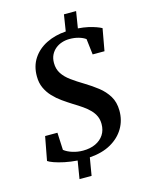

<svg xmlns="http://www.w3.org/2000/svg" viewBox="-140 -939 885 1144"><g transform="rotate(-15 302.5 -367.0)"><path d="M204.5 119.5 222.5 9.5Q180.5 6.5 143.8 -1.2Q107 -9 81.2 -18.2Q55.5 -27.5 45.5 -35L73 -181.5H149L154 -74.5Q174 -58.5 205 -48.8Q236 -39 269.5 -39Q314 -39 347 -54.5Q380 -70 398.2 -97.8Q416.5 -125.5 416.5 -164Q416.5 -191 406.8 -212.5Q397 -234 379.5 -252.2Q362 -270.5 337.2 -287.8Q312.5 -305 282 -323.5Q252.5 -342 223.2 -362.8Q194 -383.5 170.2 -408.8Q146.5 -434 132 -465.5Q117.5 -497 117.5 -537Q117 -600.5 147.8 -647Q178.5 -693.5 232 -720.2Q285.5 -747 353 -751.5L369 -853H444L427.5 -750.5Q462.5 -748 490 -741.8Q517.5 -735.5 537.5 -728.2Q557.5 -721 570 -714L545.5 -578H472.5L461 -675.5Q445 -687.5 419.2 -695Q393.5 -702.5 362.5 -702.5Q338 -702.5 315.5 -695.2Q293 -688 275.2 -673.5Q257.5 -659 247 -637.8Q236.5 -616.5 236.5 -588Q236.5 -550.5 254.8 -522.5Q273 -494.5 305.8 -470.8Q338.5 -447 381 -421.5Q421.5 -397 457.8 -368.8Q494 -340.5 516.8 -303.2Q539.5 -266 540 -214Q540.5 -154 512 -105.5Q483.5 -57 429.5 -26.2Q375.5 4.5 297.5 10L279 119.5Z"/></g></svg>

Font: Merriweather 36pt SemiBold
Style: Italic
Weight: 600
Italic angle: -7.8°
Version: Version 2.101